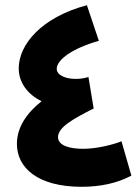

<svg xmlns="http://www.w3.org/2000/svg" viewBox="-20 -712 540 738"><path d="M447 -169C418 -157 353 -140 300 -140C246 -140 203 -153 203 -185C203 -223 261 -255 340 -295L320 -416C262 -398 198 -415 198 -447C198 -483 260 -527 360 -555L314 -692C138 -645 52 -540 52 -449C52 -395 86 -349 140 -323C83 -278 45 -223 45 -159C45 -67 125 6 294 6C366 6 431 -8 485 -37Z"/></svg>

Font: Noto Sans Arabic UI XBd
Style: Regular
Weight: 800
Designer: Monotype Design Team, Nadine Chahine and Nizar Qandah
Foundry: Monotype Imaging Inc.
Version: Version 2.010